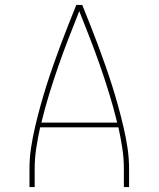

<svg xmlns="http://www.w3.org/2000/svg" viewBox="-20 -755 640 775"><path d="M99 0V-74Q99 -117 105.5 -159.5Q112 -202 122 -244.5Q132 -287 143.5 -328.5Q155 -370 168 -411Q181 -452 195.5 -493Q210 -534 225 -574.5Q240 -615 256 -655Q272 -695 288 -735H312Q328 -695 344 -655Q360 -615 375 -574.5Q390 -534 404.5 -493Q419 -452 432 -411Q445 -370 456.5 -328.5Q468 -287 478 -244.5Q488 -202 494.5 -159.5Q501 -117 501 -74V0H480V-74Q480 -116 473.5 -158Q467 -200 458 -241H142Q133 -200 126.5 -158Q120 -116 120 -74V0ZM147 -260H453Q439 -318 421.5 -375Q404 -432 384.5 -488Q365 -544 343.5 -599.5Q322 -655 300 -710Q278 -655 256.5 -599.5Q235 -544 215.5 -488Q196 -432 178.5 -375Q161 -318 147 -260Z"/></svg>

Font: Zed Sans Thin Extended
Style: Regular
Weight: 100
Width: 7
Designer: Belleve Invis
Foundry: Belleve Invis
Version: Version 1.0.0; ttfautohint (v1.8.4)